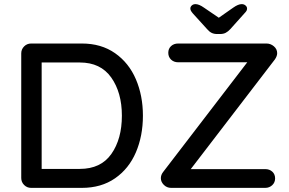

<svg xmlns="http://www.w3.org/2000/svg" viewBox="-20 -911 1403 931"><path d="M673 -350Q673 -252 639 -172.5Q605 -93 538 -46.5Q471 0 377 0H131Q111 0 97 -14Q83 -28 83 -48V-652Q83 -672 97 -686Q111 -700 131 -700H377Q471 -700 538 -653Q605 -606 639 -526.5Q673 -447 673 -350ZM571 -350Q571 -462 519.5 -535Q468 -608 367 -608H182V-92H367Q469 -92 520 -164.5Q571 -237 571 -350ZM1314 -46Q1314 -26 1300 -13Q1286 0 1266 0H810Q789 0 774.5 -14.5Q760 -29 760 -47Q760 -63 771 -77L1179 -609H844Q823 -609 809.5 -622Q796 -635 796 -655Q796 -675 809.5 -687.5Q823 -700 844 -700H1272Q1292 -700 1308 -686.5Q1324 -673 1324 -653Q1324 -639 1313 -623L905 -91H1266Q1287 -91 1300.5 -78.5Q1314 -66 1314 -46ZM1178 -870Q1178 -864 1175.5 -859Q1173 -854 1165 -846L1097 -770Q1086 -758 1074.5 -752Q1063 -746 1047 -746H1033Q1017 -746 1005.5 -752Q994 -758 984 -770L915 -846Q909 -853 906 -858.5Q903 -864 903 -870Q903 -878 910 -884.5Q917 -891 928 -891Q945 -891 969 -874L1041 -825L1111 -874Q1135 -891 1152 -891Q1163 -891 1170.5 -884.5Q1178 -878 1178 -870Z"/></svg>

Font: Quicksand Medium
Style: Regular
Weight: 500
Designer: Andrew Paglinawan
Foundry: Andrew Paglinawan
Version: Version 3.000